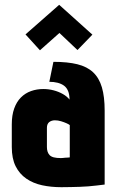

<svg xmlns="http://www.w3.org/2000/svg" viewBox="-20 -767 492 798"><path d="M364 -623 226 -747 86 -624 146 -558 227 -630 302 -559ZM269 -353Q259 -366 241.5 -376Q224 -386 203 -391.5Q182 -397 160 -397Q133 -397 109 -388.5Q85 -380 67 -362Q49 -344 39 -316Q29 -288 29 -250V-156Q29 -108 45 -76Q61 -44 89.5 -24.5Q118 -5 155 3Q192 11 235 11Q255 11 274 10.5Q293 10 311.5 9.5Q330 9 347.5 7.5Q365 6 382 4Q399 2 415 0V-307Q415 -365 403.5 -404Q392 -443 367 -466.5Q342 -490 301.5 -500Q261 -510 202 -510L185 -427Q204 -427 219.5 -423Q235 -419 246 -411Q257 -403 263 -388.5Q269 -374 269 -353ZM270 -247V-113Q270 -113 267.5 -112.5Q265 -112 260.5 -112Q256 -112 251 -111.5Q246 -111 241.5 -110.5Q237 -110 233 -110Q215 -110 203.5 -113Q192 -116 186 -122.5Q180 -129 177.5 -137.5Q175 -146 175 -156V-236Q175 -244 177.5 -250Q180 -256 184.5 -259.5Q189 -263 195 -265Q201 -267 208 -267Q221 -267 234 -263Q247 -259 257 -254.5Q267 -250 270 -247Z"/></svg>

Font: Advent Pro ExtraBold
Style: Regular
Weight: 800
Designer: VivaRado, Andreas Kalpakidis
Foundry: VivaRado, Andreas Kalpakidis
Version: Version 3.000